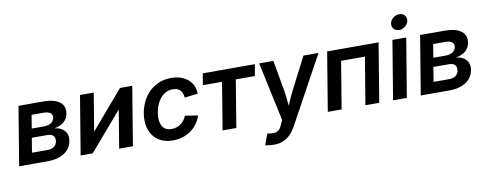

<svg xmlns="http://www.w3.org/2000/svg" viewBox="-74 -1134 4371 1724"><g transform="rotate(-10 2111.0 -272.5)"><path d="M19 0 107.4 -535.6H334.5Q431.2 -535.6 481 -498.3Q530.8 -460.9 519 -392.1Q511.7 -347.2 477.8 -318.6Q443.8 -290 388.2 -280.3Q429.2 -276.9 457 -259.3Q484.9 -241.7 497.1 -213.1Q509.3 -184.6 502.9 -147.5Q495.6 -102.5 467 -69.3Q438.5 -36.1 391.4 -18.1Q344.2 0 281.2 0ZM153.3 -100.1H296.4Q331.1 -100.1 354.2 -116Q377.4 -131.8 382.8 -162.1Q388.2 -194.8 371.6 -213.6Q355 -232.4 318.4 -232.4H175.3ZM189 -314H300.8Q340.3 -314 365.5 -330.3Q390.6 -346.7 395.5 -376.5Q399.9 -404.8 379.4 -420.2Q358.9 -435.5 317.9 -435.5H209Z M1056.2 0H930.7L987.3 -341.8H983.4L689.9 0H579.6L668 -535.6H793.5L736.8 -194.3H740.7L1032.7 -535.6H1144.5Z M1421.4 11.2Q1352.1 11.2 1302.2 -16.6Q1252.4 -44.4 1225.6 -95Q1198.7 -145.5 1198.7 -212.9Q1198.7 -275.9 1218.8 -335.2Q1238.8 -394.5 1277.6 -441.7Q1316.4 -488.8 1372.3 -516.6Q1428.2 -544.4 1499.5 -544.4Q1545.9 -544.4 1584.7 -531.5Q1623.5 -518.6 1651.6 -494.9Q1679.7 -471.2 1695.1 -438Q1710.4 -404.8 1710.9 -363.8L1589.8 -349.1Q1588.9 -369.6 1582.8 -386.7Q1576.7 -403.8 1565.4 -416Q1554.2 -428.2 1537.6 -434.8Q1521 -441.4 1497.6 -441.4Q1454.6 -441.4 1422.4 -420.7Q1390.1 -399.9 1368.4 -365.7Q1346.7 -331.5 1335.7 -290.8Q1324.7 -250 1324.7 -210.9Q1324.7 -175.3 1335.4 -148.4Q1346.2 -121.6 1368.7 -106.7Q1391.1 -91.8 1425.3 -91.8Q1449.7 -91.8 1471.2 -98.9Q1492.7 -106 1510.5 -118.7Q1528.3 -131.3 1541.7 -149.4Q1555.2 -167.5 1563.5 -189L1680.7 -170.4Q1667 -128.9 1642.3 -95.5Q1617.7 -62 1584 -38.3Q1550.3 -14.6 1509 -1.7Q1467.8 11.2 1421.4 11.2Z M1873.5 0 1944.8 -430.7H1770L1787.1 -535.6H2262.2L2244.6 -430.7H2070.3L1999 0Z M2227.5 197.8 2263.7 98.6 2293.5 101.1Q2317.9 105.5 2337.4 101.3Q2356.9 97.2 2372.3 82.3Q2387.7 67.4 2398.4 40L2416.5 0.5L2301.8 -535.6H2431.2L2481.9 -248.5Q2490.2 -199.2 2493.9 -149.9Q2497.6 -100.6 2502.9 -49.8H2468.8Q2490.7 -100.6 2512 -150.1Q2533.2 -199.7 2558.1 -248.5L2705.6 -535.6H2842.8L2508.8 75.2Q2485.8 117.2 2456.5 146.7Q2427.2 176.3 2390.9 191.4Q2354.5 206.5 2309.1 206.5Q2285.2 206.5 2263.7 204.1Q2242.2 201.7 2227.5 197.8Z M3390.6 -535.6 3301.8 0H3175.8L3247.6 -430.7H3030.3L2959 0H2833L2921.4 -535.6Z M3428.2 0 3516.6 -535.6H3642.6L3553.7 0ZM3592.3 -612.8Q3561.5 -612.8 3543.5 -633.1Q3525.4 -653.3 3530.3 -682.6Q3535.2 -711.9 3560.1 -732.2Q3585 -752.4 3615.7 -752.4Q3646.5 -752.4 3664.6 -732.2Q3682.6 -711.9 3678.2 -682.6Q3673.3 -653.3 3648.4 -633.1Q3623.5 -612.8 3592.3 -612.8Z M3680.7 0 3769 -535.6H3996.1Q4092.8 -535.6 4142.6 -498.3Q4192.4 -460.9 4180.7 -392.1Q4173.3 -347.2 4139.4 -318.6Q4105.5 -290 4049.8 -280.3Q4090.8 -276.9 4118.7 -259.3Q4146.5 -241.7 4158.7 -213.1Q4170.9 -184.6 4164.6 -147.5Q4157.2 -102.5 4128.7 -69.3Q4100.1 -36.1 4053 -18.1Q4005.9 0 3942.9 0ZM3814.9 -100.1H3958Q3992.7 -100.1 4015.9 -116Q4039.1 -131.8 4044.4 -162.1Q4049.8 -194.8 4033.2 -213.6Q4016.6 -232.4 3980 -232.4H3836.9ZM3850.6 -314H3962.4Q4002 -314 4027.1 -330.3Q4052.2 -346.7 4057.1 -376.5Q4061.5 -404.8 4041 -420.2Q4020.5 -435.5 3979.5 -435.5H3870.6Z"/></g></svg>

Font: Inter 20pt SemiBold
Style: Italic
Weight: 600
Italic angle: -9.3988°
Version: Version 4.001;git-66647c0bb